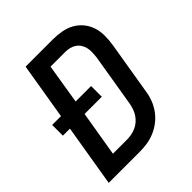

<svg xmlns="http://www.w3.org/2000/svg" viewBox="-200 -868 1001 1001"><g transform="rotate(-45 300.0 -367.5)"><path d="M27 0 84 -343H32V-422H97L149 -735H349Q381 -735 412.5 -729.5Q444 -724 470.5 -709.5Q497 -695 516.5 -671.5Q536 -648 545.5 -619Q555 -590 555 -557.5Q555 -525 550 -493L501 -198Q497 -170 486.5 -143Q476 -116 458.5 -92Q441 -68 417 -49.5Q393 -31 365.5 -19.5Q338 -8 310 -4Q282 0 254 0ZM150 -92H254Q270 -92 286.5 -95Q303 -98 319 -105Q335 -112 348.5 -123.5Q362 -135 372 -150Q382 -165 387.5 -181Q393 -197 396 -213L445 -508Q447 -525 447.5 -542Q448 -559 444.5 -574.5Q441 -590 432.5 -603.5Q424 -617 411 -626Q398 -635 382 -639Q366 -643 349 -643H241L205 -422H319V-343H192Z"/></g></svg>

Font: Iosevka Curly SmBdEx
Style: Italic
Weight: 600
Width: 7
Italic angle: -9°
Monospace: yes
Designer: Belleve Invis
Foundry: Belleve Invis
Version: Version 11.1.0; ttfautohint (v1.8.3)